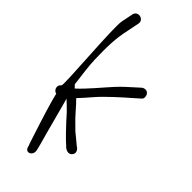

<svg xmlns="http://www.w3.org/2000/svg" viewBox="-284 -783 979 979"><g transform="rotate(45 205.0 -294.0)"><path d="M43 -208C21 -192 34 -162 54 -159C57 -148 61 -133 64 -120C84 -46 121 63 139 120H140L144 134C153 169 194 151 188 117L185 103C183 92 174 63 161 15C148 -33 134 -85 119 -142L109 -178C123 -165 140 -150 158 -131C178 -108 203 -81 231 -52C259 -23 278 -7 282 -3V-2C288 3 314 22 331 0C342 -14 335 -29 326 -38L317 -44C311 -50 291 -65 259 -92C231 -119 208 -142 189 -164C171 -185 157 -200 142 -215C159 -232 179 -256 201 -281C238 -324 304 -383 349 -422L377 -447C384 -452 387 -458 387 -466C387 -479 379 -496 361 -496C353 -496 346 -493 341 -489L311 -462C291 -444 266 -422 241 -395C196 -346 151 -289 102 -244C97 -249 92 -255 87 -260C80 -315 71 -379 70 -423C68 -515 68 -567 85 -645L98 -709C104 -744 51 -755 43 -720L30 -656C19 -602 53 -216 43 -208Z"/></g></svg>

Font: Stray Cat
Style: BdCn
Weight: 700
Version: Version 1.0